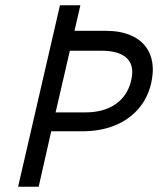

<svg xmlns="http://www.w3.org/2000/svg" viewBox="-20 -710 605 730"><path d="M208 -689.9H285.6L263.2 -592.8H382.8Q438 -592.8 478.3 -575.2Q518.6 -557.6 539.8 -524.2Q561 -490.7 561 -444.8Q561 -423.3 554.7 -393.1Q541 -335 504.6 -294.2Q468.3 -253.4 414.3 -232.2Q360.4 -210.9 294.4 -210.9H174.8L127 0H48.8ZM305.2 -282.7Q374 -282.7 419.7 -314.2Q465.3 -345.7 479 -405.3Q482.9 -422.4 482.9 -436Q482.9 -475.6 452.9 -496.3Q422.9 -517.1 365.2 -517.1H245.6L191.4 -282.7Z"/></svg>

Font: Acari Sans
Style: Italic
Weight: 400
Italic angle: -13°
Designer: Alfredo Marco Pradil and Stefan Peev
Foundry: Hanken Design Co.
Version: Version 1.045;January 11, 2019;FontCreator 11.5.0.2425 64-bi